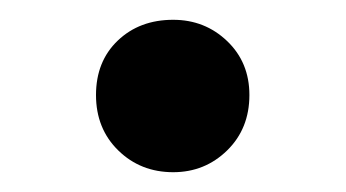

<svg xmlns="http://www.w3.org/2000/svg" viewBox="-20 -457 350 194"><path d="M77 -361Q77 -327 99.5 -305Q122 -283 155 -283Q187 -283 209.5 -305Q232 -327 232 -361Q232 -394 209.5 -415.5Q187 -437 155 -437Q121 -437 99 -416Q77 -395 77 -361Z"/></svg>

Font: Geom Medium
Style: Bold
Weight: 500
Version: Version 1.102